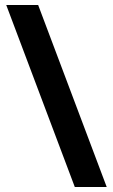

<svg xmlns="http://www.w3.org/2000/svg" viewBox="-20 -742 454 770"><path d="M133 -722H5L280 8H408Z"/></svg>

Font: Noto Sans Myanmar ExtraCondensed ExtraBold
Style: Regular
Weight: 800
Width: 2
Designer: Monotype Design Team
Foundry: Monotype Imaging Inc.
Version: Version 2.107